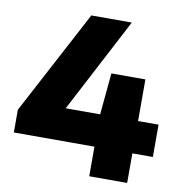

<svg xmlns="http://www.w3.org/2000/svg" viewBox="-82 -818 856 895"><g transform="rotate(10 346.0 -370.0)"><path d="M675.5 -293V-140H578.5V0H399V-140H17.5V-247.5L278.5 -740H470L236 -293H399L417.5 -490H578.5V-293Z"/></g></svg>

Font: Encode Sans Semi Expanded ExBd
Style: Regular
Weight: 800
Width: 6
Designer: Multiple Designers
Foundry: Impallari Type
Version: Version 2.000